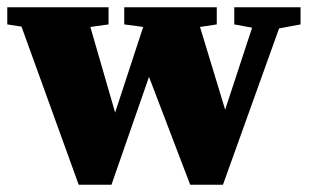

<svg xmlns="http://www.w3.org/2000/svg" viewBox="-30 -507 850 527"><path d="M795 -487V-440L736 -429L582 0H492L379 -296L276 0H186L29 -434L-10 -440V-487H268V-440L218 -433L286 -198L363 -433L311 -440V-487H565V-440L519 -433L588 -206L662 -431L613 -440V-487Z"/></svg>

Font: TypoPRO Source Serif Pro
Style: Regular
Weight: 900
Designer: Frank Grießhammer
Foundry: Adobe Systems Incorporated
Version: Version 1.017;PS 1.0;hotconv 1.0.79;makeotf.lib2.5.61930